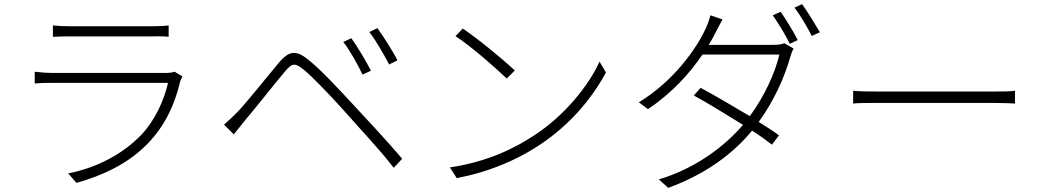

<svg xmlns="http://www.w3.org/2000/svg" viewBox="-20 -854 5040 929"><path d="M236 -676C263 -677 288 -678 317 -678H715C747 -678 773 -679 796 -676V-731C773 -728 747 -727 716 -727H317C286 -727 261 -728 236 -731ZM825 -507C814 -503 797 -501 780 -501H234C209 -501 180 -503 148 -507V-450C180 -453 211 -453 234 -453H793C774 -369 730 -272 665 -203C573 -107 447 -42 310 -15L350 31C613 -43 789 -189 852 -461C855 -468 859 -477 863 -484Z M1767 -699C1799 -659 1839 -587 1863 -542L1903 -562C1879 -610 1830 -685 1806 -718ZM1641 -651C1673 -611 1713 -538 1734 -493L1775 -512C1751 -559 1704 -637 1680 -669ZM1111 -204C1126 -221 1146 -248 1165 -271C1213 -327 1304 -443 1357 -506C1377 -530 1390 -541 1404 -541C1417 -541 1431 -532 1452 -515C1499 -476 1582 -388 1653 -309C1720 -232 1813 -136 1885 -42L1926 -86C1852 -173 1753 -279 1686 -351C1622 -420 1534 -515 1478 -560C1447 -586 1424 -598 1403 -598C1377 -598 1355 -581 1328 -549C1270 -480 1176 -361 1128 -311C1104 -287 1087 -271 1064 -251Z M2184 -679C2259 -631 2382 -522 2432 -474L2471 -513C2416 -565 2291 -668 2219 -716ZM2190 8C2499 -52 2759 -224 2912 -503L2881 -556C2828 -439 2710 -293 2566 -200C2475 -139 2340 -71 2157 -44Z M3824 -817C3853 -780 3885 -724 3908 -680L3947 -698C3925 -736 3888 -796 3861 -834ZM3719 -780C3745 -743 3783 -682 3801 -642L3840 -660C3819 -702 3781 -763 3757 -797ZM3409 -637C3422 -658 3433 -677 3442 -696C3451 -713 3464 -739 3476 -760L3417 -780C3413 -759 3401 -730 3394 -715C3351 -621 3242 -463 3071 -359L3115 -326C3235 -406 3319 -502 3379 -590H3751C3730 -500 3677 -385 3608 -292C3523 -342 3431 -397 3370 -429L3337 -392C3396 -360 3490 -303 3575 -250C3481 -140 3339 -37 3168 14L3213 55C3400 -13 3531 -115 3619 -222C3658 -197 3691 -173 3715 -154L3749 -199C3724 -218 3690 -240 3651 -264C3724 -364 3776 -480 3803 -576C3806 -587 3813 -608 3820 -619L3775 -645C3763 -640 3747 -637 3723 -637Z M4108 -353C4135 -356 4179 -356 4235 -356H4790C4837 -356 4872 -354 4891 -353V-415C4871 -412 4841 -411 4789 -411H4235C4175 -411 4135 -412 4108 -415Z"/></svg>

Font: Spoqa Han Sans Neo Light
Style: Regular
Weight: 300
Designer: [Spoqa Han Sans Neo] Dong-huui Kim  Younghwa Kang  Yujin Lee  [Noto Sans] Ryoko NISHIZUKA  (kana & ideographs); Paul D. 
Foundry: Spoqa (http://www.spoqa-han-sans.com)
Version: Version 1.000